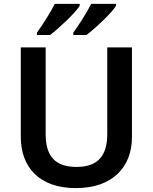

<svg xmlns="http://www.w3.org/2000/svg" viewBox="-20 -1009 787 988"><path d="M577 -979V-989H449C427 -944 385 -879 357 -841V-829H425C473 -865 556 -944 577 -979ZM390 -979V-989H262C239 -944 198 -879 170 -841V-829H238C285 -865 369 -944 390 -979ZM659 -303V-765H532V-319C532 -209 485 -150 374 -150C268 -150 215 -201 215 -318V-765H87V-305C87 -146 185 -41 370 -41C565 -41 659 -155 659 -303Z"/></svg>

Font: Noto Sans Tamil UI SemiBold
Style: Regular
Weight: 600
Designer: Jelle Bosma - Monotype Design Team
Foundry: Monotype Imaging Inc.
Version: Version 2.004